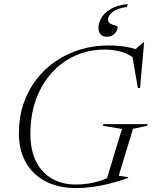

<svg xmlns="http://www.w3.org/2000/svg" viewBox="-20 -946 773 976"><path d="M365.5 -8Q395.5 -8 427.2 -12.5Q459 -17 489.8 -27Q520.5 -37 548 -53L518.5 -22.5L600 -290.5L503 -306.5L506 -315H731L728 -306.5L656 -291L583.5 -52.5L632 -45.5L630.5 -41Q585.5 -25 540.5 -13.5Q495.5 -2 452 4Q408.5 10 367.5 10Q277.5 10 212 -24Q146.5 -58 111.2 -120.5Q76 -183 76 -268Q76 -349 99.2 -418Q122.5 -487 164.5 -541.8Q206.5 -596.5 263.5 -635.2Q320.5 -674 388.8 -694.5Q457 -715 531.5 -715Q563.5 -715 591.5 -712Q619.5 -709 645 -703Q670.5 -697 695 -687.5L656.5 -685L708.5 -730.5H712.5L692 -498.5H681L651 -669.5L680.5 -634.5Q644.5 -667.5 603.2 -680.8Q562 -694 511 -694Q447 -694 390.2 -674.2Q333.5 -654.5 286.8 -617.2Q240 -580 205.8 -527.5Q171.5 -475 153 -409Q134.5 -343 134.5 -266Q134.5 -182.5 163.5 -125Q192.5 -67.5 244.5 -37.8Q296.5 -8 365.5 -8ZM578 -808Q578 -791.5 562.8 -775.2Q547.5 -759 523.5 -759Q504 -759 492.2 -770.5Q480.5 -782 480.5 -804.5Q480.5 -827.5 494.2 -853Q508 -878.5 540.5 -898.8Q573 -919 629 -925.5L625 -910.5Q590 -906 568.8 -895Q547.5 -884 538.2 -871Q529 -858 529 -847Q529 -832 541.2 -825.8Q553.5 -819.5 565.8 -816.5Q578 -813.5 578 -808Z"/></svg>

Font: Newsreader 60pt Light
Style: Italic
Weight: 300
Italic angle: -17°
Designer: Hugues Gentile
Foundry: Production Type
Version: Version 1.003